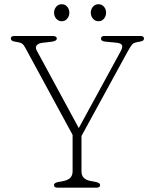

<svg xmlns="http://www.w3.org/2000/svg" viewBox="-20 -866 714 886"><path d="M442 -12Q442 0 425 0H246Q229 0 229 -12Q229 -22 248 -26L274 -31Q315 -39 315 -75V-243.5L97 -645Q90 -658 84 -663.2Q78 -668.5 67 -670.5L53 -673Q38.5 -675.5 34.2 -679.2Q30 -683 30 -688Q30 -700 47 -700H222Q242 -700 242 -688Q242 -676 215 -673L179.5 -669Q158 -667 149.8 -657.2Q141.5 -647.5 149.5 -633L343.5 -275L536 -628Q547.5 -648.5 542.8 -657.8Q538 -667 516 -669L465 -674Q446 -675.5 446 -688Q446 -700 463 -700H627.5Q644.5 -700 644.5 -688Q644.5 -683.5 640.8 -679.5Q637 -675.5 621.5 -673L615.5 -672Q598.5 -669.5 591.2 -662.2Q584 -655 569.5 -629L356 -238.5V-75Q356 -39 397 -31L423 -26Q442 -22 442 -12ZM265 -768Q249.5 -768 239.5 -779.8Q229.5 -791.5 229.5 -807.5Q229.5 -823.5 239.5 -835Q249.5 -846.5 265 -846.5Q280.5 -846.5 290.2 -835Q300 -823.5 300 -807.5Q300 -791.5 290.2 -779.8Q280.5 -768 265 -768ZM434.5 -768Q419 -768 409 -779.8Q399 -791.5 399 -807.5Q399 -823.5 409 -835Q419 -846.5 434.5 -846.5Q450 -846.5 459.8 -835Q469.5 -823.5 469.5 -807.5Q469.5 -791.5 459.8 -779.8Q450 -768 434.5 -768Z"/></svg>

Font: Fraunces 9pt S100 Thin
Style: Regular
Weight: 100
Version: Version 1.000; ttfautohint (v1.8.3)